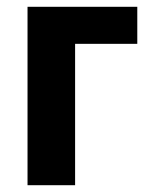

<svg xmlns="http://www.w3.org/2000/svg" viewBox="-20 -545 442 565"><path d="M61 0V-525H384V-416H201V0Z"/></svg>

Font: IBM Plex Sans Condensed
Style: Bold
Weight: 700
Width: 3
Designer: Mike Abbink, Paul van der Laan, Pieter van Rosmalen
Foundry: Bold Monday
Version: Version 3.201